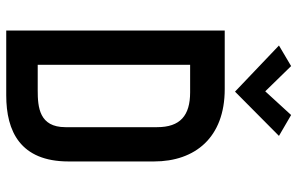

<svg xmlns="http://www.w3.org/2000/svg" viewBox="-189 -765 954 616"><g transform="rotate(90 288.0 -457.0)"><path d="M286 0C401 0 498 -45 498 -200V-474C498 -606 421 -701 266 -701H78V0ZM388 -190C388 -106 324 -101 270 -101H188V-590H276C351 -590 388 -558 388 -484ZM416 -875 349 -914 273 -831 192 -914 126 -875 274 -734Z"/></g></svg>

Font: Advent Pro
Style: Bold
Weight: 700
Designer: Andreas Kalpakidis
Foundry: Andreas Kalpakidis
Version: Version 2.002 2008